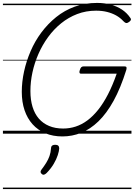

<svg xmlns="http://www.w3.org/2000/svg" viewBox="-20 -914 919 1313"><path d="M407 19Q342 19 290.5 -2.5Q239 -24 203 -64Q167 -104 148 -160Q129 -216 129 -286Q129 -354 144.5 -425Q160 -496 189.5 -564.5Q219 -633 263 -692Q307 -751 364 -797Q421 -843 491 -868.5Q561 -894 644 -894Q694 -894 737 -882.5Q780 -871 814 -848.5Q848 -826 871 -792Q878 -783 874 -775.5Q870 -768 858 -761Q849 -755 842 -756.5Q835 -758 824 -769Q802 -793 774 -808.5Q746 -824 712 -832.5Q678 -841 637 -841Q568 -841 508 -818Q448 -795 398 -754.5Q348 -714 309 -660.5Q270 -607 243 -545.5Q216 -484 202 -419.5Q188 -355 188 -291Q188 -231 202.5 -183.5Q217 -136 245.5 -103Q274 -70 316 -52.5Q358 -35 412 -35Q456 -35 497.5 -48.5Q539 -62 577.5 -90.5Q616 -119 651.5 -163.5Q687 -208 718.5 -269Q750 -330 778 -410H536Q525 -410 523.5 -417.5Q522 -425 526 -435Q530 -449 536 -454.5Q542 -460 552 -460H830Q842 -460 844.5 -455Q847 -450 844 -437Q805 -312 757 -225Q709 -138 653 -84Q597 -30 535 -5.5Q473 19 407 19ZM266 276Q258 270 257.5 262.5Q257 255 263 247Q282 222 296 199.5Q310 177 318.5 153Q327 129 329 99Q330 86 337.5 81Q345 76 358 76Q372 76 378.5 82.5Q385 89 385 101Q384 119 375 147Q366 175 347.5 206.5Q329 238 299 269Q291 277 282.5 280Q274 283 266 276ZM0 369H879V379H0ZM0 -20H879V0H0ZM0 -505H879V-500H0ZM0 -889H879V-879H0Z"/></svg>

Font: Playwrite HR Guides
Style: Regular
Weight: 400
Designer: Veronika Burian, José Scaglione
Foundry: TypeTogether
Version: Version 1.003